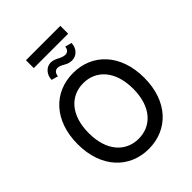

<svg xmlns="http://www.w3.org/2000/svg" viewBox="-284 -1179 1336 1336"><g transform="rotate(-45 384.0 -511.0)"><path d="M711.6 -363.6C711.6 -596.2 572.4 -737.2 384.2 -737.2C195.3 -737.2 56.5 -596.2 56.5 -363.6C56.5 -131.4 195.3 9.9 384.2 9.9C572.4 9.9 711.6 -131 711.6 -363.6ZM165.5 -363.6C165.5 -540.8 258.9 -637.1 384.2 -637.1C509.2 -637.1 603 -540.8 603 -363.6C603 -186.4 509.2 -90.2 384.2 -90.2C258.9 -90.2 165.5 -186.4 165.5 -363.6ZM215.2 -954.5H553.6V-1031.6H215.2ZM245 -808.6 294 -795.1C294 -817.8 310 -838.8 330.3 -838.8C373.2 -838.8 388.8 -803.3 441.8 -803.3C490.1 -803.3 524.1 -844.5 524.5 -892.4L475.1 -905.5C475.1 -881.7 457.4 -864.3 437.5 -864.3C396.3 -864.3 370 -898.8 326 -898.8C278.8 -898.8 245 -855.1 245 -808.6Z"/></g></svg>

Font: Magic Ui Pro Medium
Style: Regular
Weight: 500
Designer: Stefan Endress, Andreas Faust
Version: Version 1.000;FEAKit 1.0